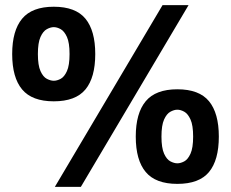

<svg xmlns="http://www.w3.org/2000/svg" viewBox="-20 -705 899 747"><path d="M189.2 -310.8Q104.8 -310.8 66.1 -357Q27.4 -403.2 27.4 -494.8Q27.4 -585.8 66.1 -632.3Q104.8 -678.8 189.2 -678.8Q274.2 -678.8 312.4 -632.3Q350.6 -585.8 350.6 -494.8Q350.6 -403.2 312.4 -357Q274.2 -310.8 189.2 -310.8ZM189.2 -390.8Q201.8 -390.8 216 -398.3Q230.2 -405.8 240.4 -428.3Q250.6 -450.8 250.6 -494.8Q250.6 -538.8 240.4 -561.3Q230.2 -583.8 216 -591.6Q201.8 -599.4 189.2 -599.4Q176.8 -599.4 162.3 -591.6Q147.8 -583.8 137.6 -561.3Q127.4 -538.8 127.4 -494.8Q127.4 -450.8 137.6 -428.3Q147.8 -405.8 162.3 -398.3Q176.8 -390.8 189.2 -390.8ZM670 10.4Q585.6 10.4 546.9 -35.8Q508.2 -82 508.2 -173.6Q508.2 -264.6 546.9 -311.1Q585.6 -357.6 670 -357.6Q755 -357.6 793.2 -311.1Q831.4 -264.6 831.4 -173.6Q831.4 -82 793.2 -35.8Q755 10.4 670 10.4ZM670 -69.6Q682.6 -69.6 696.8 -77.1Q711 -84.6 721.2 -107.1Q731.4 -129.6 731.4 -173.6Q731.4 -217.6 721.2 -240.1Q711 -262.6 696.8 -270.4Q682.6 -278.2 670 -278.2Q657.6 -278.2 643.1 -270.4Q628.6 -262.6 618.4 -240.1Q608.2 -217.6 608.2 -173.6Q608.2 -129.6 618.4 -107.1Q628.6 -84.6 643.1 -77.1Q657.6 -69.6 670 -69.6ZM193.4 22 612.4 -685H713.6L294.6 22Z"/></svg>

Font: Maven Pro VF Beta
Style: Regular
Weight: 400
Designer: Joe Prince
Foundry: Joe Prince
Version: Version 2.002